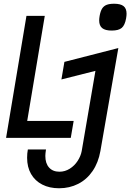

<svg xmlns="http://www.w3.org/2000/svg" viewBox="-20 -810 697 1027"><path d="M121.5 -725H219.5L125.5 -163H374L358.5 -72.5H12.5ZM222.5 24Q222.5 64 242.5 86.2Q262.5 108.5 298 108.5Q327.5 108.5 353 92.5Q378.5 76.5 395.2 50.8Q412 25 417 -2L490.5 -431L308.5 -385L324.5 -479L613 -553L517 -2Q506 60 475.2 105Q444.5 150 398.2 173.5Q352 197 296 197Q244.5 197 206 177.2Q167.5 157.5 146.2 120.8Q125 84 125 34Q125 10 129 -10.5H226Q222.5 11.5 222.5 24ZM510.5 -701Q510.5 -710.5 513 -725.5Q517.5 -750.5 526.2 -764.2Q535 -778 550.2 -784Q565.5 -790 590.5 -790Q625 -790 641 -777.2Q657 -764.5 657 -736.5Q657 -726.5 654.5 -711.5Q648 -675 631.2 -660.8Q614.5 -646.5 577.5 -646.5Q543 -646.5 526.8 -659.5Q510.5 -672.5 510.5 -701Z"/></svg>

Font: JuliaMono MediumItalic
Style: Regular
Weight: 500
Italic angle: -9°
Monospace: yes
Designer: cormullion
Foundry: corm
Version: Version 0.049; ttfautohint (v1.8.4)